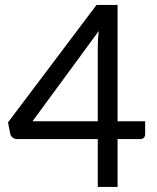

<svg xmlns="http://www.w3.org/2000/svg" viewBox="-20 -736 620 756"><path d="M365 -258.5V-554Q365 -567 366 -582.5Q367 -598 369 -614L108 -258.5ZM551.5 -258.5V-207.5Q551.5 -199.5 546.8 -194Q542 -188.5 532 -188.5H443V0H365V-188.5H47Q37 -188.5 29.8 -194.2Q22.5 -200 20.5 -208.5L11.5 -254L360 -716.5H443V-258.5Z"/></svg>

Font: Lato-Regular
Style: Regular
Weight: 400
Designer: Lukasz Dziedzic with Adam Twardoch and Botio Nikoltchev
Foundry: tyPoland Lukasz Dziedzic
Version: Version 2.015; 2015-08-06; http://www.latofonts.com/